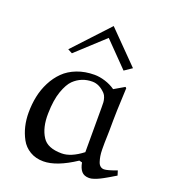

<svg xmlns="http://www.w3.org/2000/svg" viewBox="-134 -818 824 928"><g transform="rotate(20 278.0 -353.5)"><path d="M291.5 -718.8 448.7 -559.1 409.7 -532.7 288.6 -656.7 146.5 -525.9 123.5 -538.1ZM393.1 -431.2 445.8 -461.9 451.2 -457Q444.8 -337.9 444.8 -238.8Q444.8 -229 444.1 -209.2Q443.4 -189.5 443.1 -174.3Q442.9 -159.2 443.1 -139.4Q443.4 -119.6 445.8 -105.5Q448.2 -91.3 452.4 -78.4Q456.5 -65.4 464.6 -58.6Q472.7 -51.8 483.9 -51.8Q500.5 -51.8 548.8 -69.8L556.2 -45.9Q553.2 -44.4 542.5 -37.8Q531.7 -31.2 527.6 -28.8Q523.4 -26.4 513.2 -20.5Q502.9 -14.6 497.6 -11.7Q492.2 -8.8 483.2 -4.2Q474.1 0.5 468 2.7Q461.9 4.9 454.6 7.6Q447.3 10.3 441.4 11.2Q435.5 12.2 430.2 12.2Q404.3 12.2 391.1 -3.2Q377.9 -18.6 373 -46.9L357.9 -50.8Q262.7 12.2 194.8 12.2Q155.3 12.2 125.5 -5.6Q95.7 -23.4 79.6 -53.2Q63.5 -83 55.7 -116Q47.9 -148.9 47.9 -185.1Q47.9 -228.5 56.2 -268.6Q64.5 -308.6 83 -344.7Q101.6 -380.9 128.7 -407.7Q155.8 -434.6 196.3 -450.2Q236.8 -465.8 286.1 -465.8Q311.5 -465.8 340.6 -456.8Q369.6 -447.8 393.1 -431.2ZM371.1 -99.1V-329.1Q371.1 -346.2 370.6 -355.5Q370.1 -364.7 366.2 -377.4Q362.3 -390.1 355 -397.9Q323.2 -431.2 287.1 -431.2Q231.4 -431.2 191.9 -393.1Q171.4 -373 155.5 -328.4Q139.6 -283.7 138.2 -214.8Q136.2 -140.6 166 -95.2Q191.9 -54.2 265.1 -54.2Q313 -54.2 371.1 -99.1Z"/></g></svg>

Font: Aref Ruqaa
Style: Regular
Weight: 400
Designer: Abdoulla Aref
Version: Version 0.7